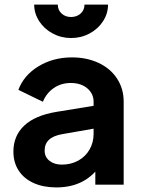

<svg xmlns="http://www.w3.org/2000/svg" viewBox="-20 -806 620 838"><path d="M38.5 -144.2Q38.5 -213 85.5 -257.6Q132.5 -302.2 226.8 -317.8L404.5 -346.8V-247.2L251.5 -220.5Q212.8 -213.8 193.8 -195.9Q174.8 -178 174.8 -148.8Q174.8 -121 195.9 -104.2Q217 -87.5 249.8 -87.5Q290 -87.5 321.9 -105.2Q353.8 -123 371.1 -153.8Q388.5 -184.5 388.5 -221.5V-362Q388.5 -397.2 361 -420.5Q333.5 -443.8 288.8 -443.8Q246.8 -443.8 214.6 -421.6Q182.5 -399.5 167.2 -361.8L60.2 -413.8Q84 -477.8 148 -516.6Q212 -555.5 294 -555.5Q359.5 -555.5 411.1 -531Q462.8 -506.5 491.2 -462.5Q519.8 -418.5 519.8 -362V0H396V-92.8L424.2 -94.5Q391.8 -41.5 342.1 -14.8Q292.5 12 226 12Q169.2 12 126.9 -7.1Q84.5 -26.2 61.5 -61.5Q38.5 -96.8 38.5 -144.2ZM129.2 -785.8H232.2Q232.2 -762.2 248.8 -747Q265.2 -731.8 290.2 -731.8Q315.2 -731.8 332 -747Q348.8 -762.2 348.8 -785.8H451.5Q451.5 -747.2 430 -713.7Q408.5 -680.1 371.2 -660Q334 -640 290.5 -640Q246.9 -640 209.9 -659.9Q172.8 -679.8 151 -713.6Q129.2 -747.5 129.2 -785.8Z"/></svg>

Font: Trafiko Sans Variable
Style: Regular
Weight: 400
Designer: Gumpita Rahayu / Trafiko
Foundry: Tokotype / Trafiko
Version: Version 0.001;FEAKit 1.0